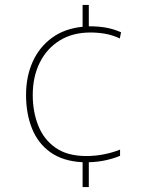

<svg xmlns="http://www.w3.org/2000/svg" viewBox="-20 -744 610 774"><path d="M338 -638Q378 -638 408 -632.5Q438 -627 468 -614L463 -589Q433 -603 403.5 -608Q374 -613 345 -613Q273 -613 221 -581Q169 -549 140.5 -492Q112 -435 112 -361Q112 -293 134.5 -237Q157 -181 204.5 -148Q252 -115 328 -115Q364 -115 399.5 -122Q435 -129 464 -141V-116Q441 -106 408.5 -98.5Q376 -91 338 -90V10H313V-90Q234 -94 183.5 -130Q133 -166 109 -226Q85 -286 85 -361Q85 -436 112 -495.5Q139 -555 190 -592Q241 -629 313 -636V-724H338Z"/></svg>

Font: Noto Sans Khmer UI Thin
Style: Regular
Weight: 100
Designer: Danh Hong and the Monotype Design Team
Foundry: Monotype Imaging Inc.
Version: Version 2.002; ttfautohint (v1.8.4.7-5d5b)